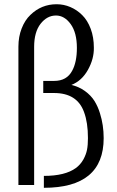

<svg xmlns="http://www.w3.org/2000/svg" viewBox="-20 -873 554 906"><path d="M141.1 0H66.9V-652.8Q66.9 -699.7 82.3 -739Q97.7 -778.3 123.5 -802.7Q175.3 -853 247.1 -853Q280.8 -853 311.8 -839.8Q342.8 -826.7 367.9 -801.8Q393.1 -776.9 408 -737.1Q422.9 -697.3 422.9 -647.9Q423.8 -595.2 395 -543.5Q366.2 -491.7 316.9 -472.2Q352.5 -463.9 380.9 -443.4Q409.2 -422.9 425.8 -396.5Q442.4 -369.6 451.7 -338.4Q469.2 -283.2 469.2 -221.2Q469.2 13.2 187 13.2V-43Q287.1 -43 337.9 -80.1Q359.4 -95.7 373.5 -120.6Q386.2 -144 390.6 -166.3Q395 -188.5 395 -221.2Q395 -294.9 376.5 -344.2Q344.2 -434.1 234.9 -434.1H184.1V-491.2H235.8Q295.4 -491.2 320.8 -539.6Q342.8 -580.1 342.8 -647Q342.8 -718.8 313.5 -759.3Q284.2 -799.8 244.1 -799.8Q202.1 -799.8 171.4 -760.7Q141.1 -721.7 141.1 -651.9Z"/></svg>

Font: VL Oswald
Style: Light
Weight: 300
Designer: vernon adams
Foundry: vernon adams
Version: Version ; ttfautohint (v0.92.18-e454-dirty) -l 8 -r 50 -G 20